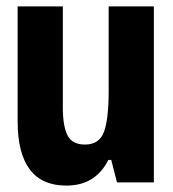

<svg xmlns="http://www.w3.org/2000/svg" viewBox="-20 -569 540 599"><path d="M318 -70H327L345 0H460V-549H319V-285Q319 -198 304.5 -158Q290 -118 245 -118Q205 -118 190.5 -147Q176 -176 176 -233V-549H35V-191Q35 10 187 10Q278 10 318 -70Z"/></svg>

Font: Noto Sans Mono UI Condensed ExtraBold
Style: Regular
Weight: 800
Width: 3
Designer: Monotype Design team
Foundry: Monotype Imaging Inc.
Version: 1.000